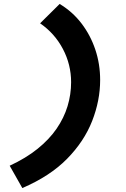

<svg xmlns="http://www.w3.org/2000/svg" viewBox="-20 -727 640 972"><path d="M282 -707Q347 -668 392.5 -608.5Q438 -549 462.5 -476Q487 -403 487 -322Q487 -218 446.5 -114.5Q406 -11 319.5 77Q233 165 93 225L29 112Q111 74 170 26.5Q229 -21 266.5 -75.5Q304 -130 322 -189.5Q340 -249 340 -311Q340 -400 298.5 -479Q257 -558 183 -609Z"/></svg>

Font: Red Hat Mono
Style: Italic
Weight: 300
Italic angle: -12°
Monospace: yes
Designer: Pentagram, MCKL
Foundry: Pentagram, MCKL
Version: Version 1.023